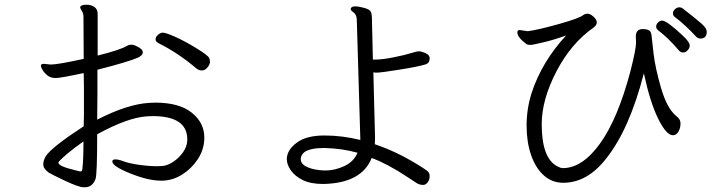

<svg xmlns="http://www.w3.org/2000/svg" viewBox="-20 -766 3040 812"><path d="M321 -41Q326 -41 328 -48Q333 -88 333 -168Q252 -110 228 -81Q227 -80 227 -78Q227 -63 298 -46Q313 -42 319 -41ZM810 -477Q732 -543 651 -583Q638 -590 638 -598.5Q638 -607 641 -611Q655 -628 668 -628Q681 -628 721.5 -610Q762 -592 811.5 -561.5Q861 -531 865 -520Q868 -513 868 -503.5Q868 -494 857.5 -481Q847 -468 834 -468Q821 -468 810 -477ZM612 -331 636 -332Q738 -332 791 -289.5Q844 -247 844 -185V-177Q842 -131 816 -92Q790 -53 751.5 -28.5Q713 -4 670 -2H659Q607 -2 531 -32.5Q455 -63 455 -83Q455 -92 468 -92Q481 -92 503.5 -83.5Q526 -75 568 -69Q610 -63 646 -63L667 -64Q689 -66 713 -82Q737 -98 754 -122Q771 -146 772 -172V-177Q772 -275 625 -275L602 -274Q520 -269 391 -198Q391 -29 384 -9Q371 26 339 26H334Q313 26 254 -2Q195 -30 186 -36Q163 -53 163 -70.5Q163 -88 174 -106Q199 -144 334 -232Q335 -258 335 -285V-398Q335 -427 334 -457Q236 -436 215.5 -436Q195 -436 182 -446Q169 -456 161 -468.5Q153 -481 153 -488.5Q153 -496 166 -496L195 -493Q224 -493 334 -517L333 -695Q333 -709 326 -720Q319 -731 319 -735V-737Q324 -746 345.5 -746Q367 -746 380 -736Q393 -726 393 -707V-531Q489 -555 517 -572Q525 -577 535.5 -577Q546 -577 559 -570Q584 -558 584 -545Q584 -532 563 -522Q521 -504 392 -471V-366Q392 -313 391 -260Q520 -326 612 -331Z M1348 -140Q1254 -140 1252 -93Q1252 -71 1281.5 -58.5Q1311 -46 1354 -45H1357Q1396 -45 1436 -63.5Q1476 -82 1492 -120Q1428 -138 1355 -140ZM1463 -729Q1466 -739 1481.5 -739Q1497 -739 1519 -733Q1541 -727 1547 -718.5Q1553 -710 1553 -683L1557 -514H1566Q1598 -514 1647 -524Q1696 -534 1719 -541.5Q1742 -549 1752 -549Q1762 -549 1779 -541.5Q1796 -534 1797 -522V-518Q1797 -500 1781 -494Q1749 -484 1669.5 -471.5Q1590 -459 1580 -459H1566Q1562 -459 1559 -460L1566 -188Q1566 -180 1566 -172Q1566 -164 1565 -156Q1652 -127 1738 -75Q1771 -55 1784 -45.5Q1797 -36 1797 -24Q1797 -12 1795 -6Q1785 16 1769.5 16Q1754 16 1742.5 8.5Q1731 1 1702 -18Q1619 -73 1552 -98Q1510 8 1350 12H1345Q1294 12 1260.5 -4.5Q1227 -21 1210 -45.5Q1193 -70 1193 -93V-96Q1195 -133 1235.5 -163Q1276 -193 1352 -193Q1428 -193 1504 -174L1489 -680Q1489 -705 1472 -716Q1463 -722 1463 -729Z M2780 -679Q2800 -679 2868 -615Q2897 -588 2897 -573.5Q2897 -559 2882 -548Q2877 -544 2867.5 -544Q2858 -544 2850 -554Q2806 -606 2762 -639Q2755 -645 2755 -654Q2755 -663 2763 -671Q2771 -679 2780 -679ZM2669 -612Q2669 -643 2698 -643Q2716 -643 2725 -637.5Q2734 -632 2735.5 -616Q2737 -600 2744 -539.5Q2751 -479 2775.5 -394.5Q2800 -310 2838 -277Q2858 -263 2858 -243.5Q2858 -224 2849 -209Q2840 -194 2826 -194Q2798 -194 2763.5 -264Q2729 -334 2703 -456Q2642 -219 2544 -96Q2464 7 2362 7Q2314 7 2279 -25Q2244 -57 2225.5 -112Q2207 -167 2207 -235.5Q2207 -304 2228 -372Q2271 -504 2374 -616Q2325 -598 2278.5 -587Q2232 -576 2223.5 -576Q2215 -576 2207 -579Q2168 -608 2168 -629Q2168 -639 2178 -639L2212 -634Q2257 -640 2344 -664.5Q2431 -689 2446 -702Q2454 -708 2465 -708Q2476 -708 2490 -695.5Q2504 -683 2504 -671.5Q2504 -660 2491 -650Q2395 -583 2333 -463.5Q2271 -344 2271 -241Q2271 -98 2336 -63Q2351 -55 2360 -55Q2443 -55 2518 -159.5Q2593 -264 2646 -464Q2670 -558 2670 -586ZM2969 -632Q2969 -603 2942 -603Q2932 -603 2924 -611Q2880 -659 2833 -695Q2826 -701 2826 -710Q2826 -719 2834.5 -727Q2843 -735 2852.5 -735Q2862 -735 2869 -729Q2927 -684 2948 -665Q2969 -646 2969 -632Z"/></svg>

Font: LXGW WenKai Mono Lite
Style: Regular
Weight: 400
Monospace: yes
Designer: LXGW / Fontworks Inc.
Foundry: LXGW / Fontworks Inc.
Version: Version 1.520; June 14, 2025